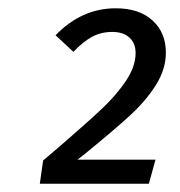

<svg xmlns="http://www.w3.org/2000/svg" viewBox="-20 -765 435 463"><path d="M380 -638Q380 -598 356 -560Q332 -522 294 -487Q256 -452 186 -395L167 -380H355L339 -322H76L84 -378Q86 -380 124 -412Q191 -470 226 -503Q261 -536 284 -570.5Q307 -605 307 -637Q307 -661 292 -674.5Q277 -688 251 -688Q224 -688 202.5 -676.5Q181 -665 157 -640L114 -680Q177 -745 259 -745Q316 -745 348 -715.5Q380 -686 380 -638Z"/></svg>

Font: Fira Sans Book
Style: Italic
Weight: 350
Italic angle: -8°
Designer: bBox Type GmbH & Carrois Corporate GbR & Edenspiekermann AG
Foundry: bBox Type GmbH & Carrois Corporate GbR & Edenspiekermann AG
Version: Version 4.301